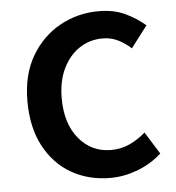

<svg xmlns="http://www.w3.org/2000/svg" viewBox="-46 -607 609 664"><g transform="rotate(-5 258.5 -275.0)"><path d="M311 14Q236 14 176.5 -20Q117 -54 82.5 -119Q48 -184 48 -275Q48 -367 86 -431.5Q124 -496 186 -530Q248 -564 320 -564Q373 -564 412 -545.5Q451 -527 481 -501L424 -426Q402 -446 378 -457.5Q354 -469 326 -469Q280 -469 244 -444.5Q208 -420 187.5 -376.5Q167 -333 167 -275Q167 -187 210.5 -134.5Q254 -82 322 -82Q357 -82 387 -96Q417 -110 442 -132L490 -55Q452 -21 405 -3.5Q358 14 311 14Z"/></g></svg>

Font: Source Han Sans TC Medium
Style: Regular
Weight: 500
Designer: Ryoko NISHIZUKA Ë•øÂ°öÊ∂ºÂ≠ê (kana, bopomofo & ideographs); Paul D. Hunt (Latin, Greek & Cyrillic); Sandoll Communicatio
Foundry: Adobe
Version: Version 2.004;hotconv 1.0.118;makeotfexe 2.5.65603